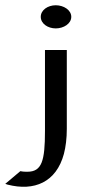

<svg xmlns="http://www.w3.org/2000/svg" viewBox="-140 -641 343 730"><path d="M-120 58 -111 61C-10 87 74 52 103 -56C110 -83 114 -115 114 -151V-451H31V-143C31 -29 19 12 -36 12C-43 12 -52 12 -61 10H-63ZM15 -577C15 -551 42 -533 72 -533C102 -533 131 -551 131 -577C131 -603 102 -621 72 -621C42 -621 15 -603 15 -577Z"/></svg>

Font: Charger Sport
Style: DfBdExt
Weight: 400
Designer: Jasper
Foundry: Cannot Into Space Fonts
Version: Version 1.1